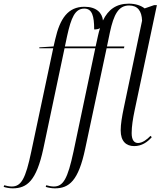

<svg xmlns="http://www.w3.org/2000/svg" viewBox="-161 -790 887 1050"><path d="M-92 240C-13 240 38 199 76 23L192 -526H360L241 39C209 188 185 230 133 230C120 230 101 226 92 223L89 232C101 236 121 240 139 240C217 240 268 199 305 23L422 -526H517L519 -536H424L440 -613C461 -711 487 -760 545 -760C592 -760 614 -730 616 -677L516 -200C506 -152 499 -111 499 -77C499 -17 529 9 573 9C613 9 645 -12 669 -40L662 -47C644 -28 618 -8 594 -8C572 -8 559 -25 559 -62C559 -99 566 -142 575 -185L697 -762H682L630 -744C611 -759 581 -770 544 -770C475 -770 431 -738 402 -678C398 -719 367 -753 301 -753C211 -753 167 -689 141 -575L132 -536L54 -531V-526H130L10 39C-21 188 -45 230 -97 230C-111 230 -128 226 -138 223L-141 232C-129 236 -109 240 -92 240ZM194 -536 206 -593C228 -693 249 -743 300 -743C343 -743 354 -702 354 -629C367 -629 378 -631 386 -636C382 -623 378 -610 375 -595L362 -536Z"/></svg>

Font: Noto Serif Display Condensed Light
Style: Italic
Weight: 300
Width: 3
Italic angle: -12°
Designer: Monotype Design Team
Foundry: Monotype Imaging Inc.
Version: Version 2.009